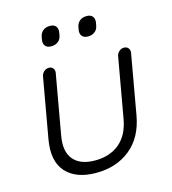

<svg xmlns="http://www.w3.org/2000/svg" viewBox="-105 -775 778 868"><g transform="rotate(-15 284.0 -341.0)"><path d="M505.9 -507.8Q518.6 -507.8 525.9 -499Q533.2 -490.2 531.2 -477.5L481.4 -196.3Q463.9 -97.7 398.9 -45.4Q334 6.8 239.3 6.8Q145.5 6.8 98.6 -44.9Q51.8 -96.7 69.3 -196.3L119.1 -477.5Q121.1 -489.3 130.9 -498.5Q140.6 -507.8 154.3 -507.8Q167 -507.8 173.8 -499Q180.7 -490.2 178.7 -477.5L128.9 -196.3Q116.2 -124 148.4 -86.4Q180.7 -48.8 249 -48.8Q318.4 -48.8 363.3 -86.4Q408.2 -124 420.9 -196.3L470.7 -477.5Q472.7 -489.3 482.4 -498.5Q492.2 -507.8 505.9 -507.8ZM363.3 -598.6Q343.8 -598.6 335 -609.4Q326.2 -620.1 329.1 -638.7L331.1 -649.4Q334 -668 346.7 -678.7Q359.4 -689.5 379.9 -689.5Q398.4 -689.5 407.2 -678.7Q416 -668 413.1 -649.4L411.1 -638.7Q408.2 -619.1 395 -608.9Q381.8 -598.6 363.3 -598.6ZM191.4 -598.6Q171.9 -598.6 163.1 -609.4Q154.3 -620.1 157.2 -638.7L159.2 -649.4Q162.1 -668 174.8 -678.7Q187.5 -689.5 207 -689.5Q226.6 -689.5 235.4 -678.7Q244.1 -668 241.2 -649.4L239.3 -638.7Q236.3 -619.1 223.1 -608.9Q210 -598.6 191.4 -598.6Z"/></g></svg>

Font: Quicksand
Style: Italic
Weight: 400
Designer: Andrew Paglinawan
Foundry: Andrew Paglinawan
Version: Version 3.006